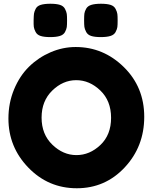

<svg xmlns="http://www.w3.org/2000/svg" viewBox="-20 -993 815 1025"><path d="M384 -742Q532 -742 641 -635Q750 -528 750 -369.5Q750 -211 646 -99.5Q542 12 390 12Q238 12 131.5 -98Q25 -208 25 -360Q25 -443 55 -515.5Q85 -588 135 -637Q185 -686 250 -714Q315 -742 384 -742ZM202 -365Q202 -276 259.5 -220.5Q317 -165 388 -165Q459 -165 516 -219Q573 -273 573 -364Q573 -455 515.5 -510Q458 -565 387 -565Q316 -565 259 -509.5Q202 -454 202 -365ZM299.5 -801Q280 -795 248 -795Q216 -795 197 -801Q178 -807 170 -822.5Q162 -838 160.5 -849.5Q159 -861 159.5 -885.5Q160 -910 161.5 -920.5Q163 -931 170.5 -946Q178 -961 197.5 -967Q217 -973 249 -973Q281 -973 300 -967Q319 -961 327 -945.5Q335 -930 336.5 -918.5Q338 -907 338 -883.5Q338 -860 336.5 -848.5Q335 -837 327 -822Q319 -807 299.5 -801ZM569.5 -801Q550 -795 518 -795Q486 -795 467 -801Q448 -807 440 -822.5Q432 -838 430.5 -849.5Q429 -861 429 -885Q429 -909 430.5 -920.5Q432 -932 440 -946.5Q448 -961 467.5 -967Q487 -973 519 -973Q551 -973 570 -967Q589 -961 597 -945.5Q605 -930 606.5 -918.5Q608 -907 608 -883.5Q608 -860 606.5 -848.5Q605 -837 597 -822Q589 -807 569.5 -801Z"/></svg>

Font: Fredoka One
Style: Regular
Weight: 400
Version: Version 1.001;April 7, 2020;FontCreator 12.0.0.2522 64-bit